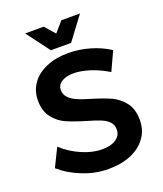

<svg xmlns="http://www.w3.org/2000/svg" viewBox="-163 -1010 954 1124"><g transform="rotate(-20 314.0 -448.5)"><path d="M416 -571C453 -559 490 -542 526 -520L580 -637C545 -660 506 -678 462 -691C417 -704 372 -711 327 -711C275 -711 229 -703 190 -686C150 -669 119 -646 98 -616C76 -585 65 -550 65 -509C65 -465 76 -430 97 -403C118 -376 144 -355 174 -342C204 -329 243 -315 290 -301C325 -291 352 -282 372 -274C392 -266 409 -256 422 -243C435 -230 441 -213 441 -193C441 -168 430 -149 409 -135C388 -120 358 -113 321 -113C283 -113 242 -122 198 -141C154 -160 114 -185 79 -218L23 -104C62 -70 107 -43 159 -23C211 -2 264 8 319 8C371 8 417 0 458 -17C498 -34 530 -58 553 -90C576 -121 587 -158 587 -201C587 -246 576 -282 555 -309C534 -336 508 -357 478 -371C447 -385 408 -399 361 -413C327 -423 300 -432 281 -441C261 -449 245 -460 232 -473C219 -486 212 -502 212 -521C212 -542 221 -559 240 -571C259 -583 284 -589 316 -589C345 -589 378 -583 416 -571ZM355 -905 300 -842 245 -905H129L237 -761H363L471 -905Z"/></g></svg>

Font: Argentum Sans Medium
Style: Regular
Weight: 500
Designer: Julieta Ulanovsky
Foundry: Julieta Ulanovsky
Version: Version 5.001;January 29, 2019;FontCreator 11.5.0.2425 64-bi